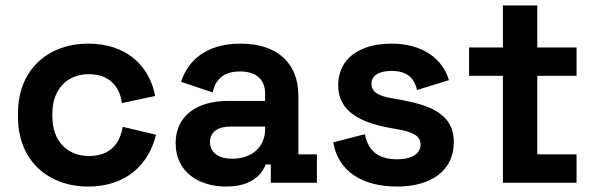

<svg xmlns="http://www.w3.org/2000/svg" viewBox="-20 -670 2182 704"><path d="M303 14C445 14 526 -69 552 -176L430 -205C419 -141 382 -98 306 -98C230 -98 172 -149 172 -243V-253C172 -347 230 -398 306 -398C382 -398 419 -352 427 -292L549 -318C528 -428 445 -510 303 -510C159 -510 46 -417 46 -255V-241C46 -79 159 14 303 14Z M810 14C914 14 945 -42 954 -67H973V0H1142V-104H1074V-319C1074 -443 992 -510 862 -510C733 -510 668 -445 644 -370L760 -331C769 -376 797 -408 860 -408C924 -408 952 -374 952 -328V-300H816C704 -300 624 -247 624 -145C624 -43 704 14 810 14ZM750 -149C750 -185 778 -206 825 -206H952V-196C952 -130 902 -88 832 -88C778 -88 750 -113 750 -149Z M1436 14C1562 14 1644 -45 1644 -149C1644 -253 1556 -285 1444 -305L1416 -310C1370 -318 1342 -331 1342 -363C1342 -392 1368 -410 1416 -410C1464 -410 1498 -391 1509 -340L1626 -376C1603 -456 1527 -510 1416 -510C1298 -510 1220 -455 1220 -357C1220 -259 1306 -220 1410 -201L1438 -196C1497 -185 1522 -171 1522 -140C1522 -109 1494 -86 1436 -86C1378 -86 1331 -108 1318 -178L1202 -148C1219 -44 1306 14 1436 14Z M1824 0H2094V-104H1950V-392H2094V-496H1950V-650H1824V-496H1700V-392H1824Z"/></svg>

Font: Meta Space
Style: Bold
Weight: 700
Designer: Meta Pool / Florian Karsten
Foundry: Meta Pool / Florian Karsten
Version: Version 2.000;Glyphs 3.1.1 (3137)